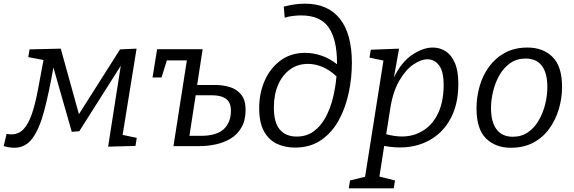

<svg xmlns="http://www.w3.org/2000/svg" viewBox="-57 -796 3126 1046"><path d="M-37 0 -21 -67Q-9 -64 4 -64Q45 -64 71.5 -92.5Q98 -121 116.5 -175Q135 -229 149 -303.5Q163 -378 180 -469L97 -485L104 -527L274 -531L373 -174L597 -527L687 -531L611 -61L688 -45L681 -1L532 3L601 -438L375 -81L334 -78L234 -428Q209 -287 183 -189.5Q157 -92 119 -41.5Q81 9 21 9Q-4 9 -37 0Z M888 0 961 -467H852L823 -374H774L799 -528H1047L1017 -333H1118Q1158 -333 1195.5 -321.5Q1233 -310 1257 -280.5Q1281 -251 1281 -198Q1281 -140 1258.5 -101.5Q1236 -63 1199.5 -41Q1163 -19 1118.5 -9.5Q1074 0 1030 0ZM1097 -277H1009L975 -56H1037Q1123 -56 1162 -92.5Q1201 -129 1201 -193Q1201 -238 1174.5 -257.5Q1148 -277 1097 -277Z M1550 8Q1495 8 1451 -13Q1407 -34 1381 -81Q1355 -128 1355 -207Q1355 -289 1385.5 -357.5Q1416 -426 1472 -467Q1528 -508 1605 -508Q1649 -508 1694 -493Q1739 -478 1779 -446Q1779 -449 1779 -453Q1779 -581 1733.5 -646.5Q1688 -712 1584 -712Q1564 -712 1541.5 -709.5Q1519 -707 1494 -700L1489 -760Q1550 -776 1605 -776Q1729 -776 1794.5 -694Q1860 -612 1860 -453Q1860 -371 1842.5 -289Q1825 -207 1788 -140Q1751 -73 1692 -32.5Q1633 8 1550 8ZM1435 -211Q1435 -127 1468 -89.5Q1501 -52 1559 -52Q1613 -52 1651.5 -80Q1690 -108 1716 -155.5Q1742 -203 1756.5 -261.5Q1771 -320 1776 -380Q1742 -413 1701.5 -430.5Q1661 -448 1621 -448Q1565 -448 1523 -417.5Q1481 -387 1458 -333.5Q1435 -280 1435 -211Z M1843 230 1850 187 1932 167 2032 -466 1956 -482 1963 -525 2117 -531 2089 -374Q2129 -457 2188 -497Q2247 -537 2301 -537Q2339 -537 2370.5 -517Q2402 -497 2421 -453.5Q2440 -410 2440 -339Q2440 -218 2389 -134.5Q2338 -51 2246.5 -15Q2155 21 2036 -1L2010 166L2095 187L2088 230ZM2069 -204 2047 -65Q2141 -39 2212 -66.5Q2283 -94 2321.5 -163Q2360 -232 2360 -332Q2360 -407 2335 -440Q2310 -473 2272 -473Q2236 -473 2194 -444Q2152 -415 2117.5 -355Q2083 -295 2069 -204Z M2817 -537Q2901 -537 2953 -486Q3005 -435 3005 -322Q3005 -261 2987.5 -202Q2970 -143 2935.5 -95Q2901 -47 2848.5 -19Q2796 9 2726 9Q2643 9 2591 -41.5Q2539 -92 2539 -206Q2539 -267 2556 -326.5Q2573 -386 2608 -433.5Q2643 -481 2695 -509Q2747 -537 2817 -537ZM2806 -477Q2758 -477 2722.5 -452Q2687 -427 2664 -386.5Q2641 -346 2629.5 -299Q2618 -252 2618 -207Q2618 -132 2648 -91.5Q2678 -51 2737 -51Q2784 -51 2819.5 -75.5Q2855 -100 2878.5 -141Q2902 -182 2913.5 -229.5Q2925 -277 2925 -322Q2925 -397 2895.5 -437Q2866 -477 2806 -477Z"/></svg>

Font: Bitter
Style: Italic
Weight: 400
Italic angle: -9°
Designer: Sol Matas, and Bitter project Authors
Foundry: Sol Matas
Version: Version 2.001